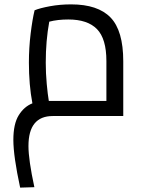

<svg xmlns="http://www.w3.org/2000/svg" viewBox="-20 -530 643 877"><path d="M543 -250V0H221Q110 0 110 137Q110 200 137 325L72 327Q41 183 41 109Q41 36 65.5 -3.5Q90 -43 128 -58Q112 -142 112 -244Q112 -311 120 -376.5Q128 -442 138 -483Q162 -493 208 -501.5Q254 -510 305 -510Q427 -510 485 -450Q543 -390 543 -250ZM466 -69V-251Q466 -353 423 -397Q380 -441 292 -441Q243 -441 205 -431Q189 -344 189 -244Q189 -195 193.5 -146.5Q198 -98 203 -69Z"/></svg>

Font: Cairo
Style: Regular
Weight: 400
Designer: Mohamed Gaber, the designers of Titillium
Foundry: Kief Type Foundry
Version: Version 2.009; ttfautohint (v1.5.33-1714) -l 8 -r 50 -G 200 